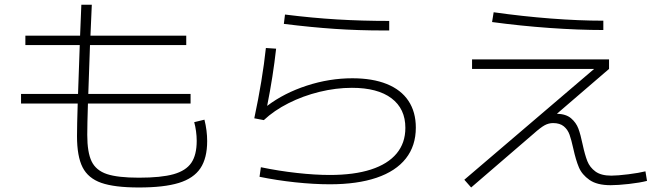

<svg xmlns="http://www.w3.org/2000/svg" viewBox="-20 -788 2852 824"><path d="M310.5 -204.1Q310.5 -248.5 313.5 -343.8H70.3V-384.8H314.9L322.3 -594.7H88.9V-634.8H323.7L329.1 -767.6H374L368.2 -634.8H779.3V-594.7H366.2L358.9 -384.8H797.9V-343.8H357.4Q354.5 -252.9 354.5 -209Q354.5 -133.8 373.3 -95.2Q392.1 -56.6 438.7 -41Q485.4 -25.4 576.2 -25.4Q671.4 -25.4 724.6 -40.3Q777.8 -55.2 801 -89.1Q824.2 -123 824.2 -183.6Q824.2 -203.6 821.3 -224.9Q818.4 -246.1 813.5 -263.7L857.4 -274.4Q869.1 -227.5 869.1 -182.6Q869.1 -109.4 840.1 -65.9Q811 -22.5 747.3 -2.9Q683.6 16.6 576.2 16.6Q471.2 16.6 414.8 -3.2Q358.4 -22.9 334.5 -69.8Q310.5 -116.7 310.5 -204.1Z M1093.8 -29.3 1099.6 -70.3Q1177.2 -54.2 1254.6 -45.7Q1332 -37.1 1395.5 -37.1Q1499.5 -37.1 1572 -60.5Q1644.5 -84 1682.1 -129.2Q1719.7 -174.3 1719.7 -239.3Q1719.7 -321.3 1660.2 -366.2Q1600.6 -411.1 1490.2 -411.1Q1421.9 -411.1 1351.1 -393.8Q1280.3 -376.5 1218 -345Q1155.8 -313.5 1112.3 -272.5L1071.3 -280.3Q1106.4 -444.8 1121.1 -582L1165 -579.1Q1151.9 -460.4 1126.5 -333.5Q1199.2 -388.7 1296.4 -420.4Q1393.6 -452.1 1492.2 -452.1Q1578.6 -452.1 1639.9 -427.5Q1701.2 -402.8 1732.9 -355.2Q1764.6 -307.6 1764.6 -240.2Q1764.6 -162.1 1721.7 -107.7Q1678.7 -53.2 1595.9 -25.1Q1513.2 2.9 1395.5 2.9Q1327.1 2.9 1247.1 -5.6Q1167 -14.2 1093.8 -29.3ZM1627 -657.2Q1517.1 -657.2 1416.3 -664.1Q1315.4 -670.9 1198.2 -685.5L1203.1 -725.6Q1320.3 -710.9 1426.8 -704.6Q1533.2 -698.2 1650.4 -698.2V-657.2Z M1972.7 -16.6 2529.8 -492.2H2005.9V-533.2H2593.8V-492.2L2370.1 -299.8Q2409.2 -298.8 2430.9 -280.3Q2452.6 -261.7 2462.2 -236.1Q2471.7 -210.4 2480.5 -168Q2490.2 -123 2500.7 -96.4Q2511.2 -69.8 2535.4 -52Q2559.6 -34.2 2603.5 -34.2Q2629.4 -34.2 2676.3 -40Q2723.1 -45.9 2750 -52.7L2756.8 -11.7Q2726.6 -3.9 2679 1.5Q2631.3 6.8 2600.6 6.8Q2542 6.8 2509.8 -15.9Q2477.5 -38.6 2464.4 -69.8Q2451.2 -101.1 2440.4 -150.4Q2432.1 -188 2424.3 -210Q2416.5 -231.9 2399.7 -245.8Q2382.8 -259.8 2353.5 -259.8Q2335 -259.8 2317.6 -250.5Q2300.3 -241.2 2268.6 -212.9L2002 16.6ZM2091.8 -693.4 2098.6 -735.4Q2223.1 -717.8 2344 -708.5Q2464.8 -699.2 2569.3 -699.2V-659.2Q2462.4 -659.2 2338.6 -668Q2214.8 -676.8 2091.8 -693.4Z"/></svg>

Font: Pretendard ExtraLight
Style: Regular
Weight: 200
Designer: Base glyphs from Inter by Rasmus Andersson; Hangeul glyphs from Noto Sans CJK(Source Han Sans) by Jang Soo-young and Kan
Foundry: Kil Hyung-jin
Version: Version 1.309